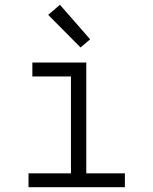

<svg xmlns="http://www.w3.org/2000/svg" viewBox="-20 -781 640 801"><path d="M99 0V-58H276V-462H115V-520H340V-58H501V0ZM316 -583 181 -719 230 -761 356 -617Z"/></svg>

Font: Iosevka Light Extended
Style: Regular
Weight: 300
Width: 7
Monospace: yes
Designer: Belleve Invis
Foundry: Belleve Invis
Version: Version 32.5.0; ttfautohint (v1.8.4)